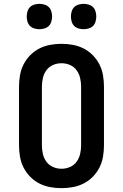

<svg xmlns="http://www.w3.org/2000/svg" viewBox="-20 -971 640 999"><path d="M300 8Q270 8 240.5 2.5Q211 -3 184.5 -16.5Q158 -30 137 -51.5Q116 -73 102.5 -99.5Q89 -126 84 -156Q79 -186 79 -215V-520Q79 -549 84 -579Q89 -609 102.5 -635.5Q116 -662 137 -683.5Q158 -705 184.5 -718.5Q211 -732 240.5 -737.5Q270 -743 300 -743Q330 -743 359.5 -737.5Q389 -732 415.5 -718.5Q442 -705 463 -683.5Q484 -662 497.5 -635.5Q511 -609 516 -579Q521 -549 521 -520V-215Q521 -186 516 -156Q511 -126 497.5 -99.5Q484 -73 463 -51.5Q442 -30 415.5 -16.5Q389 -3 359.5 2.5Q330 8 300 8ZM300 -93Q323 -93 344 -102Q365 -111 378.5 -129.5Q392 -148 397 -170.5Q402 -193 402 -215V-520Q402 -542 397 -564.5Q392 -587 378.5 -605.5Q365 -624 344 -633Q323 -642 300 -642Q277 -642 256 -633Q235 -624 221.5 -605.5Q208 -587 203 -564.5Q198 -542 198 -520V-215Q198 -193 203 -170.5Q208 -148 221.5 -129.5Q235 -111 256 -102Q277 -93 300 -93ZM415 -819Q402 -819 388.5 -823Q375 -827 366 -836Q357 -845 353 -858.5Q349 -872 349 -885Q349 -898 353 -911.5Q357 -925 366 -934Q375 -943 388.5 -947Q402 -951 415 -951Q428 -951 441.5 -947Q455 -943 464 -934Q473 -925 477 -911.5Q481 -898 481 -885Q481 -872 477 -858.5Q473 -845 464 -836Q455 -827 441.5 -823Q428 -819 415 -819ZM185 -819Q172 -819 158.5 -823Q145 -827 136 -836Q127 -845 123 -858.5Q119 -872 119 -885Q119 -898 123 -911.5Q127 -925 136 -934Q145 -943 158.5 -947Q172 -951 185 -951Q198 -951 211.5 -947Q225 -943 234 -934Q243 -925 247 -911.5Q251 -898 251 -885Q251 -872 247 -858.5Q243 -845 234 -836Q225 -827 211.5 -823Q198 -819 185 -819Z"/></svg>

Font: Iosevka Etoile
Style: Bold
Weight: 700
Designer: Belleve Invis
Foundry: Belleve Invis
Version: Version 28.1.0; ttfautohint (v1.8.4)